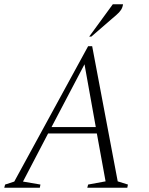

<svg xmlns="http://www.w3.org/2000/svg" viewBox="-35 -882 701 902"><path d="M-15 0 -11 -15 32 -29 379 -665H398L518 -30L566 -15L563 0H375L379 -15L461 -30L420 -255H191L73 -29L155 -15L152 0ZM207 -285H415L362 -580ZM384 -710 495 -862H543Q541 -847 533.5 -835.5Q526 -824 512 -812L394 -710Z"/></svg>

Font: Spectral SC ExtraLight
Style: Italic
Weight: 275
Italic angle: -10°
Designer: Jean-Baptiste Levee
Foundry: Production Type
Version: Version 2.001